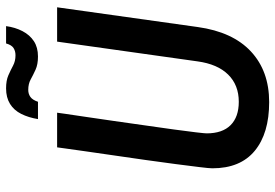

<svg xmlns="http://www.w3.org/2000/svg" viewBox="-157 -737 906 632"><g transform="rotate(-90 296.0 -421.0)"><path d="M276 12Q173 12 115.5 -35.5Q58 -83 58 -175Q58 -185 62 -217.5Q66 -250 72 -296.5Q78 -343 85.5 -395.5Q93 -448 100.5 -499.5Q108 -551 114 -593Q120 -635 123.5 -660.5Q127 -686 127 -686H241Q241 -686 237.5 -660.5Q234 -635 227.5 -593Q221 -551 214 -500.5Q207 -450 199.5 -398.5Q192 -347 186 -303Q180 -259 176.5 -229.5Q173 -200 173 -194Q173 -142 200 -115Q227 -88 277 -88Q332 -88 366.5 -123Q401 -158 410 -224L475 -686H588L523 -223Q507 -108 442.5 -48Q378 12 276 12ZM220 -749Q225 -780 237 -804Q249 -828 270 -841Q291 -854 321 -854Q347 -854 364 -846.5Q381 -839 396 -831Q411 -823 430 -823Q444 -823 454 -829.5Q464 -836 469 -854H526Q522 -824 509.5 -800Q497 -776 476.5 -762.5Q456 -749 426 -749Q400 -749 382.5 -757Q365 -765 350.5 -773Q336 -781 316 -781Q303 -781 293 -774Q283 -767 277 -749Z"/></g></svg>

Font: Archivo Narrow SemiBold
Style: Italic
Weight: 600
Italic angle: -8°
Designer: Hector Gatti
Foundry: Omnibus-Type
Version: Version 3.002